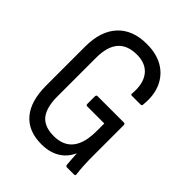

<svg xmlns="http://www.w3.org/2000/svg" viewBox="-192 -770 885 885"><g transform="rotate(45 250.5 -327.5)"><path d="M230 8Q144 8 99 -45Q54 -98 54 -199V-453Q54 -554 104.5 -608.5Q155 -663 247 -663Q310 -663 353.5 -637.5Q397 -612 418 -565Q439 -518 432 -453Q432 -445 424 -445H368Q358 -445 360 -453Q366 -521 337 -558.5Q308 -596 249 -596Q188 -596 157 -560.5Q126 -525 126 -451V-202Q126 -128 154 -93.5Q182 -59 243 -59Q305 -59 336 -98Q367 -137 367 -215V-265H256Q248 -265 248 -274V-322Q248 -332 256 -332H428Q436 -332 436 -322V-127Q436 -87 437.5 -61Q439 -35 442 -10Q444 0 435 0H389Q381 0 380 -8Q379 -21 377.5 -37.5Q376 -54 375 -77H374Q362 -50 341.5 -31Q321 -12 293 -2Q265 8 230 8Z"/></g></svg>

Font: Sofia Sans Condensed
Style: Regular
Weight: 400
Designer: Botio Nikoltchev, Ani Petrova
Foundry: lettersoup
Version: Version 4.100